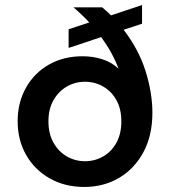

<svg xmlns="http://www.w3.org/2000/svg" viewBox="-20 -729 674 761"><path d="M314 12Q237 12 177 -22Q117 -56 83.5 -115Q50 -174 50 -248Q50 -323 83 -381.5Q116 -440 174 -473Q232 -506 307 -506Q348 -506 384.5 -494.5Q421 -483 450 -457Q425 -522 381 -582L252 -539V-613L334 -640Q304 -672 271 -700H385Q403 -685 420 -668L543 -709V-635L470 -611Q530 -533 557 -447Q584 -361 584 -282Q584 -192 548.5 -126Q513 -60 452 -24Q391 12 314 12ZM317 -90Q356 -90 389 -109Q422 -128 441.5 -163.5Q461 -199 461 -248Q461 -297 441.5 -332Q422 -367 389 -386Q356 -405 317 -405Q278 -405 245 -386Q212 -367 192 -332Q172 -297 172 -248Q172 -199 192 -163.5Q212 -128 245 -109Q278 -90 317 -90Z"/></svg>

Font: DM Sans SemiBold
Style: Regular
Weight: 600
Designer: Colophon Foundry, Jonny Pinhorn
Foundry: Colophon Foundry
Version: Version 4.004; ttfautohint (v1.8.4.7-5d5b)